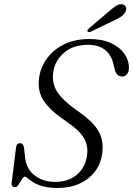

<svg xmlns="http://www.w3.org/2000/svg" viewBox="-20 -900 645 930"><path d="M260.5 10.5Q216 10.5 187.2 2.2Q158.5 -6 141.2 -17Q124 -28 114.8 -36.2Q105.5 -44.5 100.5 -44.5Q94.5 -44.5 86.5 -31.8Q78.5 -19 70.2 -6.2Q62 6.5 54.5 6.5Q33.5 6.5 36.5 -14.5L57.5 -185Q60 -206.5 76.5 -206.5Q91.5 -206.5 96.5 -185.5L100 -151Q103.5 -86.5 144.5 -52.8Q185.5 -19 247.5 -19Q311 -19 352 -53.5Q393 -88 401 -144Q409 -191.5 387 -230.2Q365 -269 298 -314Q224.5 -363.5 192.8 -410.2Q161 -457 169 -520Q174.5 -568.5 204.2 -612.2Q234 -656 286.8 -683.5Q339.5 -711 413.5 -711Q475.5 -711 518.2 -691Q561 -671 583 -638.8Q605 -606.5 604.5 -571Q604.5 -553 595.5 -541.2Q586.5 -529.5 572 -529.5Q546 -529.5 536.5 -560L529.5 -589.5Q518 -636.5 486.8 -659.8Q455.5 -683 407.5 -683Q333.5 -683 289 -643.5Q244.5 -604 238 -549Q230.5 -497 256.8 -455.8Q283 -414.5 350 -367Q402.5 -331 431.5 -299.2Q460.5 -267.5 470.2 -235Q480 -202.5 476 -165Q471 -111.5 442 -72Q413 -32.5 366.2 -11Q319.5 10.5 260.5 10.5ZM505.5 -843Q527 -862 543.2 -872.2Q559.5 -882.5 575 -878.5Q587.5 -875 590.5 -864Q593.5 -853 587 -842Q580 -828 565.5 -818.8Q551 -809.5 531.5 -800.5L419.5 -746.5Q407.5 -741.5 404 -748Q402 -751.5 404.8 -755.5Q407.5 -759.5 411.5 -763Z"/></svg>

Font: Fraunces 9pt S000 Light
Style: Italic
Weight: 300
Italic angle: -16°
Version: Version 1.000; ttfautohint (v1.8.3)